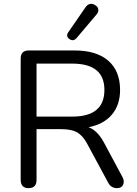

<svg xmlns="http://www.w3.org/2000/svg" viewBox="-20 -966 709 993"><path d="M480 -892 376 -769Q359 -750 339 -764Q319 -778 333 -799L422 -928Q441 -955 468 -942Q492 -930 488 -907Q486 -899 480 -892ZM87 -36V-663Q87 -705 129 -705H366Q479 -705 540 -652Q601 -599 601 -501Q601 -423 558.5 -373Q516 -323 438 -308Q483 -292 517 -230L613 -51Q625 -29 617 -11Q609 7 585 7Q553 7 538 -24L429 -226Q406 -267 377 -282.5Q348 -298 297 -298H169V-36Q169 7 128 7Q87 7 87 -36ZM169 -637V-363H354Q520 -363 520 -501Q520 -637 354 -637Z"/></svg>

Font: Nunito
Style: Regular
Weight: 400
Designer: Vernon Adams
Foundry: Vernon Adams
Version: Version 3.602